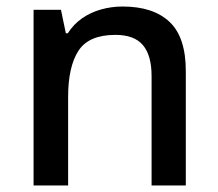

<svg xmlns="http://www.w3.org/2000/svg" viewBox="-20 -569 670 589"><path d="M356 -549Q450 -549 500 -502Q550 -455 550 -351V0H445V-336Q445 -399 418.5 -430.5Q392 -462 334 -462Q252 -462 220.5 -413Q189 -364 189 -272V0H83V-539H167L182 -467H188Q206 -495 232 -513Q258 -531 290 -540Q322 -549 356 -549Z"/></svg>

Font: Noto Sans Thai Medium
Style: Regular
Weight: 500
Designer: Monotype Design Team
Foundry: Monotype Imaging Inc.
Version: Version 2.001